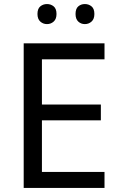

<svg xmlns="http://www.w3.org/2000/svg" viewBox="-20 -928 596 948"><path d="M496 0H97V-714H496V-635H187V-412H478V-334H187V-79H496ZM165 -859Q165 -885 179 -896.5Q193 -908 212 -908Q231 -908 245 -896.5Q259 -885 259 -859Q259 -834 245 -821.5Q231 -809 212 -809Q193 -809 179 -821.5Q165 -834 165 -859ZM353 -859Q353 -885 366.5 -896.5Q380 -908 399 -908Q418 -908 432 -896.5Q446 -885 446 -859Q446 -834 432 -821.5Q418 -809 399 -809Q380 -809 366.5 -821.5Q353 -834 353 -859Z"/></svg>

Font: Noto Sans Chakma
Style: Regular
Weight: 400
Designer: Zachary Quinn Scheuren - Monotype Design Team
Foundry: Monotype Imaging Inc.
Version: Version 2.003; ttfautohint (v1.8.4.7-5d5b)